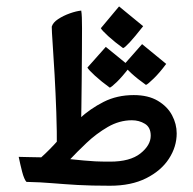

<svg xmlns="http://www.w3.org/2000/svg" viewBox="-20 -575 609 607"><path d="M327.6 12.2Q267.6 12.2 225.3 9.8Q183.1 7.3 146 4.2Q108.9 1 63.5 0Q56.2 -8.3 50 -32Q43.9 -55.7 39.1 -79.1Q55.2 -78.6 67.6 -78.4Q80.1 -78.1 110.4 -77.6Q136.7 -101.1 166 -134Q195.3 -167 230.2 -199.2Q265.1 -231.4 307.6 -252.9Q350.1 -274.4 402.8 -274.4Q448.7 -274.4 479 -256.3Q509.3 -238.3 523.9 -210.7Q538.6 -183.1 538.6 -153.3Q538.6 -110.8 513.9 -73Q489.3 -35.2 442.1 -11.5Q395 12.2 327.6 12.2ZM328.1 -64Q391.1 -64 423.8 -89.8Q456.5 -115.7 456.5 -146Q456.5 -172.4 438.2 -183.6Q419.9 -194.8 397 -194.8Q357.4 -194.8 320.8 -173.6Q284.2 -152.3 253.7 -123.3Q223.1 -94.2 202.1 -71.8Q227.1 -69.3 244.9 -67.6Q262.7 -65.9 281.2 -64.9Q299.8 -64 328.1 -64ZM159.7 -102.1Q160.2 -157.7 158 -219.7Q155.8 -281.7 152.6 -338.6Q149.4 -395.5 146.5 -436.5Q143.6 -477.5 143.6 -490.7Q147.5 -503.9 163.8 -514.6Q180.2 -525.4 200.7 -532.7Q221.2 -540 236.8 -541.5Q238.3 -532.7 238.8 -518.8Q239.3 -504.9 239.3 -486.3Q239.3 -456.1 239 -412.1Q238.8 -368.2 238.3 -321.8Q237.8 -275.4 237.3 -236.3Q236.8 -197.3 236.3 -177.2ZM369.1 -422.9Q342.8 -441.9 322.5 -460.4Q302.2 -479 298.8 -485.8L356.4 -554.7L432.6 -492.2Q405.3 -457.5 389.9 -440.9Q374.5 -424.3 369.1 -422.9ZM327.1 -297.9Q300.8 -316.9 280.5 -335.4Q260.3 -354 256.3 -361.3L314.5 -426.8L391.1 -364.3Q365.7 -331.5 348.9 -315.4Q332 -299.3 327.1 -297.9ZM441.4 -306.6Q415 -325.2 394.5 -344Q374 -362.8 371.1 -369.6L429.2 -435.5L505.4 -373Q484.9 -345.2 465.8 -326.7Q446.8 -308.1 441.4 -306.6Z"/></svg>

Font: Harmattan SemiBold
Style: Regular
Weight: 600
Designer: George W. Nuss III and SIL International
Foundry: SIL International
Version: Version 4.000